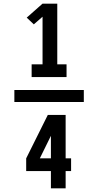

<svg xmlns="http://www.w3.org/2000/svg" viewBox="-20 -868 540 1056"><path d="M154 -444V-514H214V-776L166 -734L127 -771L214 -848H295V-514H346V-444ZM441 -307H59V-373H441ZM260 168V73H124V3L243 -236H341V3H371V73H341V168ZM199 3H260V-121Z"/></svg>

Font: Iosevka SS04
Style: Bold
Weight: 700
Monospace: yes
Designer: Belleve Invis
Foundry: Belleve Invis
Version: Version 19.0.0; ttfautohint (v1.8.4)